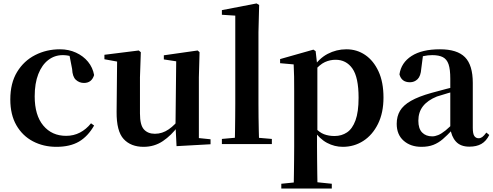

<svg xmlns="http://www.w3.org/2000/svg" viewBox="-20 -839 2872 1118"><path d="M308 16Q233 16 172 -16Q111 -48 75.5 -109.5Q40 -171 40 -260Q40 -355 79.5 -420Q119 -485 185 -518.5Q251 -552 329 -552Q380 -552 422.5 -532.5Q465 -513 492.5 -479.5Q520 -446 528 -402Q514 -356 469 -356Q442 -356 422 -374Q402 -392 400 -437L382 -530L450 -486Q421 -503 396 -510.5Q371 -518 345 -518Q298 -518 261 -489.5Q224 -461 203 -407.5Q182 -354 182 -278Q182 -168 232 -108Q282 -48 365 -48Q409 -48 445.5 -67Q482 -86 510 -121L528 -108Q492 -45 440 -14.5Q388 16 308 16Z M816 16Q742 16 700 -29.5Q658 -75 659 -188L662 -498L692 -475L588 -494V-520L788 -545L800 -535L795 -389V-178Q795 -111 818 -85.5Q841 -60 882 -60Q925 -60 962.5 -86Q1000 -112 1030 -154L1063 -103H1016Q978 -51 928.5 -17.5Q879 16 816 16ZM1008 12 1002 -109V-112L1006 -482L934 -493V-517L1131 -545L1142 -535L1138 -389V-35L1206 -28V1Z M1272 0V-30L1383 -40H1446L1563 -30V0ZM1347 0Q1348 -35 1348.5 -75Q1349 -115 1349.5 -156.5Q1350 -198 1350 -235V-748L1272 -753V-780L1474 -819L1489 -810L1485 -651V-235Q1485 -198 1485.5 -156.5Q1486 -115 1487 -75Q1488 -35 1489 0Z M1618 259V231L1727 220H1806L1912 231V259ZM1690 259Q1691 217 1691.5 174Q1692 131 1692.5 90Q1693 49 1693 14V-309Q1693 -358 1692.5 -392.5Q1692 -427 1690 -464L1611 -471V-495L1805 -550L1818 -541L1827 -461L1828 -455V-76L1826 -63V13Q1826 48 1826.5 89.5Q1827 131 1827.5 174Q1828 217 1829 259ZM1976 16Q1928 16 1884.5 -7Q1841 -30 1805 -82H1793L1812 -98Q1839 -68 1866.5 -57.5Q1894 -47 1928 -47Q1969 -47 2000.5 -68Q2032 -89 2050 -138Q2068 -187 2068 -270Q2068 -389 2032 -440Q1996 -491 1934 -491Q1902 -491 1872 -477.5Q1842 -464 1805 -421L1790 -438H1798Q1836 -498 1887.5 -525Q1939 -552 1997 -552Q2058 -552 2106.5 -519Q2155 -486 2184 -423.5Q2213 -361 2213 -271Q2213 -182 2181 -117.5Q2149 -53 2095.5 -18.5Q2042 16 1976 16Z M2434 16Q2371 16 2330.5 -19.5Q2290 -55 2290 -118Q2290 -161 2309 -193.5Q2328 -226 2372.5 -251.5Q2417 -277 2492 -298Q2532 -309 2581.5 -322Q2631 -335 2671 -344V-319Q2631 -309 2591 -297.5Q2551 -286 2524 -277Q2470 -255 2443 -220.5Q2416 -186 2416 -136Q2416 -90 2438 -67.5Q2460 -45 2497 -45Q2513 -45 2531.5 -52.5Q2550 -60 2574.5 -79.5Q2599 -99 2632 -135L2648 -82H2613Q2584 -51 2558.5 -29Q2533 -7 2503.5 4.5Q2474 16 2434 16ZM2713 15Q2662 15 2635 -14.5Q2608 -44 2602 -94V-97V-381Q2602 -435 2592 -464.5Q2582 -494 2559 -506Q2536 -518 2497 -518Q2471 -518 2444 -512Q2417 -506 2381 -491L2443 -516L2433 -439Q2430 -396 2411.5 -378Q2393 -360 2367 -360Q2318 -360 2306 -406Q2316 -474 2376.5 -513Q2437 -552 2542 -552Q2642 -552 2687.5 -506Q2733 -460 2733 -356V-95Q2733 -60 2742 -47Q2751 -34 2767 -34Q2778 -34 2788 -41Q2798 -48 2812 -67L2829 -53Q2811 -17 2783 -1Q2755 15 2713 15Z"/></svg>

Font: Noto Serif JP ExtraLight
Style: Bold
Weight: 700
Version: Version 2.003-H1;hotconv 1.1.1;makeotfexe 2.6.0